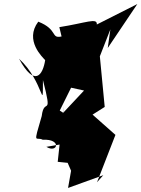

<svg xmlns="http://www.w3.org/2000/svg" viewBox="-20 -831 698 948"><path d="M316 97 490 34 459 69 550 -165 437 -265 497 -303 473 -553 525 -686 512 -594 658 -811 458 -710C461 -745 406 -718 273 -697L284 -651C229 -639 268 -685 169 -724C99 -631 192 -547 203 -534C192 -462 152 -397 74 -541C198 -427 191 -265 192 -436C242 -241 198 -356 186 -258C142 -108 157 -159 191 -141C287 -146 264 -72 209 -106L295 -121L379 -87L374 -222L275 -285L331 -398L395 -384L290 -272L295 -311L265 -32L314 -27L331 12Z"/></svg>

Font: Asimov Silicon
Style: Regular
Weight: 400
Designer: Google
Version: Version 2.000980; 2014